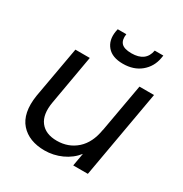

<svg xmlns="http://www.w3.org/2000/svg" viewBox="-176 -894 992 1038"><g transform="rotate(30 320.0 -375.0)"><path d="M608.9 -547.9 512.2 0H420.9L435.1 -80.1Q401.9 -38.1 351.1 -15.1Q300.3 7.8 245.1 7.8Q197.3 7.8 159.4 -6.8Q121.6 -21.5 95.7 -50.8Q69.8 -80.1 60.8 -124Q51.8 -168 61 -227.1L118.2 -547.9H208L153.8 -238.8Q139.6 -157.2 173.1 -114Q206.5 -70.8 276.9 -70.8Q349.1 -70.8 399.7 -116Q450.2 -161.1 463.9 -247.1V-244.1L518.1 -547.9ZM543 -740.2Q532.7 -682.6 488.8 -646.2Q444.8 -609.9 377.9 -609.9Q311 -609.9 279.8 -646.7Q248.5 -683.6 257.8 -741.2L261.2 -757.8H314.9Q309.1 -720.2 326.4 -701.2Q343.8 -682.1 390.1 -682.1Q478.5 -682.1 492.2 -757.8H545.9Z"/></g></svg>

Font: SVN-Poppins
Style: Italic
Weight: 400
Italic angle: -10°
Designer: Ninad Kale (Devanagari), Jonny Pinhorn (Latin)
Foundry: Indian Type Foundry
Version: Version 3.002 2017